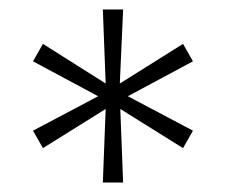

<svg xmlns="http://www.w3.org/2000/svg" viewBox="-20 -708 479 407"><path d="M198 -321 204 -477 71 -394 50 -431 188 -504 50 -578 71 -615 204 -531 198 -688H241L234 -531L368 -615L389 -578L251 -504L389 -431L368 -394L235 -477L241 -321Z"/></svg>

Font: Saira ExtraLight
Style: Regular
Weight: 200
Designer: Hector Gatti with collaboration of the Omnibus-Type team
Foundry: Omnibus-Type
Version: Version 1.100; ttfautohint (v1.8.3)